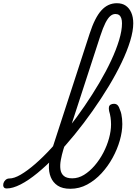

<svg xmlns="http://www.w3.org/2000/svg" viewBox="-201 -1154 848 1193"><path d="M-159 17Q-174 17 -178.5 7.5Q-183 -2 -180 -14Q-177 -26 -167 -35.5Q-157 -45 -143 -45Q-113 -45 -72 -69Q-31 -93 17.5 -135Q66 -177 118 -233.5Q170 -290 222.5 -356.5Q275 -423 324 -494.5Q373 -566 415.5 -638Q458 -710 489.5 -777.5Q521 -845 539 -904.5Q557 -964 557 -1009Q557 -1022 567 -1029Q577 -1036 591.5 -1036Q606 -1036 616.5 -1029Q627 -1022 627 -1009Q627 -962 608 -899.5Q589 -837 554.5 -765Q520 -693 474 -617Q428 -541 374 -464.5Q320 -388 262 -317Q204 -246 146 -185.5Q88 -125 32 -79Q-24 -33 -73 -8Q-122 17 -159 17ZM236 19Q187 19 157.5 -0.5Q128 -20 114.5 -53Q101 -86 103 -128.5Q105 -171 120 -219L356 -945Q388 -1044 428.5 -1089Q469 -1134 525 -1134Q558 -1134 580 -1119Q602 -1104 614.5 -1076Q627 -1048 627 -1009Q627 -993 616.5 -985.5Q606 -978 591.5 -978Q577 -978 567 -985.5Q557 -993 557 -1009Q557 -1028 552.5 -1041Q548 -1054 539 -1060.5Q530 -1067 516 -1067Q499 -1067 484 -1054Q469 -1041 454 -1011.5Q439 -982 422 -930L193 -226Q183 -193 177 -160.5Q171 -128 174.5 -102Q178 -76 195.5 -61Q213 -46 248 -46Q286 -46 321 -67.5Q356 -89 387 -125Q418 -161 441 -205Q464 -249 476.5 -295Q489 -341 489 -381Q489 -402 486 -423.5Q483 -445 477 -464Q474 -480 476 -489.5Q478 -499 486.5 -504Q495 -509 507 -509Q522 -509 530.5 -499.5Q539 -490 545 -470Q550 -459 553 -445Q556 -431 557.5 -415.5Q559 -400 559 -383Q559 -336 543.5 -281.5Q528 -227 499 -174Q470 -121 430 -77.5Q390 -34 341 -7.5Q292 19 236 19Z"/></svg>

Font: Playwrite CU Light
Style: Regular
Weight: 300
Designer: Veronika Burian, José Scaglione
Foundry: TypeTogether
Version: Version 1.002